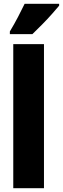

<svg xmlns="http://www.w3.org/2000/svg" viewBox="-20 -1044 332 1013"><path d="M212 -51H50V-811H212ZM292 -1014Q278 -997 254.5 -970.5Q231 -944 203.5 -916Q176 -888 151 -864H32V-878Q56 -918 75 -954.5Q94 -991 110 -1024H292Z"/></svg>

Font: Noto Sans Tamil UI ExtraCondensed Black
Style: Regular
Weight: 900
Width: 2
Designer: Jelle Bosma - Monotype Design Team
Foundry: Monotype Imaging Inc.
Version: Version 2.004; ttfautohint (v1.8.4.7-5d5b)